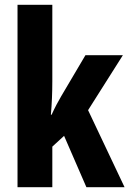

<svg xmlns="http://www.w3.org/2000/svg" viewBox="-20 -780 539 800"><path d="M198 -442Q198 -406 196.5 -371Q195 -336 192 -302H195Q205 -324 215.5 -344Q226 -364 235 -379L336 -550H492L347 -321L499 0H340L247 -214L198 -169V0H53V-760H198Z"/></svg>

Font: Noto Sans Thai ExtCond ExtBd
Style: Regular
Weight: 800
Width: 2
Designer: Monotype Design Team
Foundry: Monotype Imaging Inc.
Version: Version 2.002; ttfautohint (v1.8.4.7-5d5b)